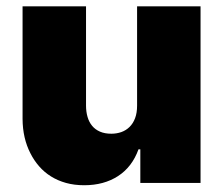

<svg xmlns="http://www.w3.org/2000/svg" viewBox="-20 -565 689 593"><path d="M240.1 7.1Q209.5 7.1 183.9 0Q158.4 -7.1 137.6 -20.1Q116.8 -33 100.9 -51.3Q84.9 -69.6 73.9 -91.6Q50.1 -137.8 49.7 -197.4V-545.5H245.7V-238.6Q245.7 -219.8 250.4 -203.8Q255 -187.9 264.6 -176.3Q274.1 -164.8 288.9 -158.4Q303.6 -152 323.9 -152Q340.2 -152 354.8 -157.1Q369.3 -162.3 380.1 -172.9Q391 -183.6 397.2 -199.9Q403.4 -216.3 403.4 -238.6V-545.5H599.4V0H413.4V-103.7H407.7Q388.1 -49.4 344.5 -21.1Q300.8 7.1 240.1 7.1Z"/></svg>

Font: Linik Sans Black
Style: Regular
Weight: 900
Designer: Fonts by Rasmus Andersson / Changes by Cristiano Sobral with parts from Marc Monis
Foundry: rsms
Version: Version 3.020; ttfautohint (v1.6)